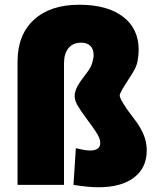

<svg xmlns="http://www.w3.org/2000/svg" viewBox="-20 -780 668 810"><path d="M395 10Q373 10 348 7.5Q323 5 290 0L300 -155Q320 -150 335 -147.5Q350 -145 360 -145Q381 -145 392 -153Q403 -161 403 -177Q403 -187 398.5 -198.5Q394 -210 382 -228Q370 -246 349 -274Q318 -316 306.5 -336.5Q295 -357 295 -375Q295 -394 306.5 -415.5Q318 -437 347 -474Q363 -494 369 -514.5Q375 -535 375 -548Q375 -573 361 -586.5Q347 -600 322 -600Q288 -600 269 -577Q250 -554 250 -513V0H54V-520Q54 -633 123 -696.5Q192 -760 314 -760Q433 -760 499 -709.5Q565 -659 565 -570Q565 -548 560.5 -522.5Q556 -497 535 -465Q507 -422 496 -403Q485 -384 485 -377Q485 -368 500.5 -342.5Q516 -317 539 -288Q561 -260 574 -236.5Q587 -213 593 -191Q599 -169 599 -145Q599 -72 545.5 -31Q492 10 395 10Z"/></svg>

Font: M PLUS 2 Black
Style: Regular
Weight: 900
Designer: Coji Morishita
Foundry: UNDERFOREST DESIGN
Version: Version 1.001